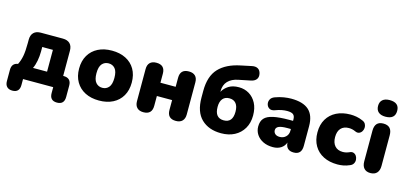

<svg xmlns="http://www.w3.org/2000/svg" viewBox="-72 -1258 4051 1912"><g transform="rotate(15 1953.5 -302.0)"><path d="M242 -133H387V-358H277V-311Q277 -263 268 -215Q259 -167 242 -133ZM101 139Q65 139 45 119Q25 99 25 61V-55Q25 -124 88 -133Q109 -174 118.5 -224.5Q128 -275 128 -359V-393Q128 -441 153.5 -466.5Q179 -492 226 -492H454Q502 -492 527.5 -466.5Q553 -441 553 -393V-134H557Q636 -134 636 -55V61Q636 139 561 139Q486 139 486 61V0H175V61Q175 139 101 139Z M959 11Q877 11 816 -20Q755 -51 721 -109Q687 -167 687 -246Q687 -326 721 -383.5Q755 -441 816 -472Q877 -503 959 -503Q1041 -503 1102 -472Q1163 -441 1196.5 -383.5Q1230 -326 1230 -246Q1230 -167 1196.5 -109Q1163 -51 1102 -20Q1041 11 959 11ZM959 -120Q1000 -120 1025.5 -150Q1051 -180 1051 -246Q1051 -313 1025.5 -342.5Q1000 -372 959 -372Q918 -372 892 -342.5Q866 -313 866 -246Q866 -180 892 -150Q918 -120 959 -120Z M1417 9Q1374 9 1351 -14.5Q1328 -38 1328 -81V-412Q1328 -456 1351 -478.5Q1374 -501 1417 -501Q1506 -501 1506 -412V-319H1663V-412Q1663 -501 1752 -501Q1795 -501 1818 -478.5Q1841 -456 1841 -412V-81Q1841 -38 1818 -14.5Q1795 9 1752 9Q1663 9 1663 -81V-182H1506V-81Q1506 9 1417 9Z M2211 -120Q2303 -120 2303 -233Q2303 -289 2279 -318Q2255 -347 2211 -347Q2166 -347 2142 -318Q2118 -289 2118 -235Q2118 -120 2211 -120ZM2218 11Q2090 11 2014.5 -62Q1939 -135 1939 -282V-351Q1939 -503 2014.5 -583Q2090 -663 2234 -692L2343 -715Q2380 -723 2404.5 -709Q2429 -695 2436 -660Q2443 -625 2425 -602.5Q2407 -580 2370 -573L2248 -548Q2180 -535 2143 -496Q2106 -457 2106 -392V-386Q2128 -426 2169 -452Q2210 -478 2274 -478Q2333 -478 2380 -449.5Q2427 -421 2454.5 -368.5Q2482 -316 2482 -242Q2482 -165 2448.5 -108Q2415 -51 2356 -20Q2297 11 2218 11Z M2752 11Q2695 11 2651.5 -10Q2608 -31 2583.5 -68Q2559 -105 2559 -151Q2559 -205 2587 -236Q2615 -267 2677.5 -280.5Q2740 -294 2842 -294H2880V-308Q2880 -344 2861.5 -359Q2843 -374 2798 -374Q2773 -374 2743.5 -368.5Q2714 -363 2677 -349Q2644 -337 2622.5 -349.5Q2601 -362 2594 -387Q2587 -412 2598.5 -436.5Q2610 -461 2643 -473Q2690 -490 2731 -496.5Q2772 -503 2806 -503Q2929 -503 2988.5 -449.5Q3048 -396 3048 -283V-81Q3048 9 2966 9Q2887 9 2882 -71Q2869 -33 2835 -11Q2801 11 2752 11ZM2880 -210H2842Q2783 -210 2755.5 -197.5Q2728 -185 2728 -158Q2728 -135 2744.5 -120Q2761 -105 2792 -105Q2829 -105 2854.5 -129Q2880 -153 2880 -192Z M3418 11Q3335 11 3273.5 -20Q3212 -51 3178 -109Q3144 -167 3144 -247Q3144 -327 3178 -384Q3212 -441 3273.5 -472Q3335 -503 3418 -503Q3447 -503 3479 -497.5Q3511 -492 3545 -477Q3568 -468 3578 -449.5Q3588 -431 3586.5 -410Q3585 -389 3574 -372.5Q3563 -356 3545 -349.5Q3527 -343 3504 -354Q3471 -369 3437 -369Q3384 -369 3355 -337.5Q3326 -306 3326 -247Q3326 -189 3355 -156Q3384 -123 3437 -123Q3453 -123 3470 -126.5Q3487 -130 3504 -138Q3527 -149 3545 -142.5Q3563 -136 3573.5 -119.5Q3584 -103 3585.5 -82Q3587 -61 3576.5 -42.5Q3566 -24 3543 -15Q3509 0 3478 5.5Q3447 11 3418 11Z M3757 9Q3714 9 3691.5 -16.5Q3669 -42 3669 -88V-404Q3669 -501 3757 -501Q3847 -501 3847 -404V-88Q3847 -42 3824 -16.5Q3801 9 3757 9ZM3757 -572Q3710 -572 3684.5 -594Q3659 -616 3659 -658Q3659 -699 3684.5 -721Q3710 -743 3757 -743Q3856 -743 3856 -658Q3856 -572 3757 -572Z"/></g></svg>

Font: Chiron GoRound TC H
Style: Regular
Weight: 900
Designer: Ryoko NISHIZUKA 西塚涼子 (kana, bopomofo & ideographs); Paul D. Hunt (Latin, Greek & Cyrillic); Sandoll Communications 산돌커뮤니
Foundry: Adobe
Version: Version 1.000;hotconv 1.1.1;makeotfexe 2.6.0